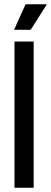

<svg xmlns="http://www.w3.org/2000/svg" viewBox="-20 -881 240 901"><path d="M48 0V-686H138V0ZM124 -741H46L100 -861H200Z"/></svg>

Font: Bricolage Grotesque 72pt SemiCondensed
Style: Regular
Weight: 400
Width: 4
Designer: Mathieu Triay
Foundry: Atelier Triay
Version: Version 1.001;gftools[0.9.33.dev8+g029e19f]